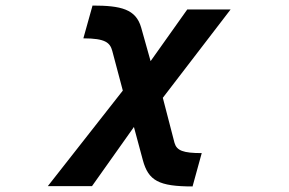

<svg xmlns="http://www.w3.org/2000/svg" viewBox="-20 -551 1040 691"><path d="M673 120 706 0C639 0 616 -9 608 -37L566 -199L810 -517H654L522 -331L488 -452C469 -518 416 -531 313 -531L280 -413C360 -413 376 -397 384 -368L422 -225L152 119H311L462 -94L494 25C514 99 551 120 673 120Z"/></svg>

Font: LINE Seed JP App_OTF Bold
Style: Regular
Weight: 700
Designer: LINE & Fontrix & Fontworks
Version: Version 1.009